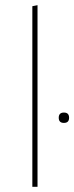

<svg xmlns="http://www.w3.org/2000/svg" viewBox="-20 -722 287 742"><path d="M125 -702V0H105V-698ZM207 -267Q207 -287 227 -287Q247 -287 247 -267Q247 -247 227 -247Q207 -247 207 -267Z"/></svg>

Font: Alegreya Sans Thin
Style: Regular
Weight: 100
Designer: Juan Pablo del Peral
Foundry: Huerta Tipografica
Version: Version 2.007